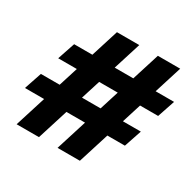

<svg xmlns="http://www.w3.org/2000/svg" viewBox="-151 -855 1036 1020"><g transform="rotate(30 367.5 -345.0)"><path d="M675 -690 458 0H321L538 -690ZM661 -296 625 -189H12L48 -296ZM424 -690 207 0H70L287 -690ZM735 -521 699 -414H86L122 -521Z"/></g></svg>

Font: Exo 2 ExtraBold
Style: Italic
Weight: 800
Italic angle: -8°
Designer: Natanael Gama
Foundry: Natanael Gama
Version: Version 2.010